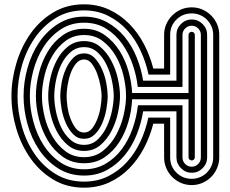

<svg xmlns="http://www.w3.org/2000/svg" viewBox="-20 -728 1063 888"><path d="M369 -453Q347 -453 331.5 -434Q316 -415 306.5 -388.5Q297 -362 292.5 -333Q288 -304 288 -284Q288 -264 292 -235Q296 -206 306 -179.5Q316 -153 331 -134Q346 -115 369 -115Q391 -115 406 -134Q421 -153 431 -179.5Q441 -206 445.5 -235Q450 -264 450 -284Q450 -301 445 -329.5Q440 -358 430 -385.5Q420 -413 405 -433Q390 -453 369 -453ZM369 -481Q398 -481 418.5 -459Q439 -437 452.5 -406Q466 -375 472 -341.5Q478 -308 478 -284Q478 -258 472 -223.5Q466 -189 453 -158.5Q440 -128 419 -107Q398 -86 369 -86Q339 -86 318.5 -107Q298 -128 284.5 -158.5Q271 -189 265 -223Q259 -257 259 -284Q259 -311 265 -345Q271 -379 284.5 -409Q298 -439 318.5 -460Q339 -481 369 -481ZM369 -510Q333 -510 306.5 -487Q280 -464 263.5 -430Q247 -396 239 -356.5Q231 -317 231 -284Q231 -251 239 -211.5Q247 -172 263.5 -138Q280 -104 306.5 -81Q333 -58 369 -58Q406 -58 432 -83Q458 -108 474.5 -144Q491 -180 498.5 -218.5Q506 -257 506 -284Q506 -314 498 -353Q490 -392 473.5 -427Q457 -462 431 -486Q405 -510 369 -510ZM369 -538Q412 -538 443 -512Q474 -486 494.5 -447.5Q515 -409 525 -365Q535 -321 535 -284Q535 -250 525.5 -206Q516 -162 496 -123Q476 -84 444.5 -57Q413 -30 369 -30Q326 -30 294.5 -56Q263 -82 243 -120Q223 -158 213 -202.5Q203 -247 203 -284Q203 -323 213 -367.5Q223 -412 243 -450Q263 -488 294.5 -513Q326 -538 369 -538ZM369 -566Q320 -566 283.5 -539Q247 -512 222.5 -470.5Q198 -429 186 -379Q174 -329 174 -284Q174 -239 186 -189Q198 -139 222 -97.5Q246 -56 282.5 -28.5Q319 -1 369 -1Q420 -1 457 -31Q494 -61 517.5 -104.5Q541 -148 552 -197Q563 -246 563 -284Q563 -327 551.5 -376.5Q540 -426 516 -468Q492 -510 455.5 -538Q419 -566 369 -566ZM739 -567Q739 -593 749 -616Q759 -639 776.5 -656.5Q794 -674 817 -684Q840 -694 867 -694Q893 -694 916 -684Q939 -674 956.5 -656.5Q974 -639 984 -616Q994 -593 994 -567V0Q994 26 984 49.5Q974 73 956.5 90.5Q939 108 916 118Q893 128 867 128Q840 128 817 118Q794 108 776.5 90.5Q759 73 749 49.5Q739 26 739 0V-156H689Q674 -97 646 -43.5Q618 10 577.5 51Q537 92 484.5 116Q432 140 369 140Q288 140 225.5 102Q163 64 120.5 3.5Q78 -57 55.5 -132.5Q33 -208 33 -284Q33 -359 55.5 -435Q78 -511 120.5 -571.5Q163 -632 225.5 -670Q288 -708 369 -708Q432 -708 484.5 -683.5Q537 -659 577.5 -618Q618 -577 646 -523.5Q674 -470 689 -411H739ZM767 -383H667Q655 -440 630 -494Q605 -548 567.5 -589Q530 -630 480 -655Q430 -680 369 -680Q294 -680 236.5 -644Q179 -608 140 -551Q101 -494 81 -423.5Q61 -353 61 -284Q61 -214 81 -143.5Q101 -73 140 -16Q179 41 236.5 76.5Q294 112 369 112Q430 112 479.5 87.5Q529 63 566.5 22Q604 -19 629 -72.5Q654 -126 666 -184H767V0Q767 42 796 70.5Q825 99 867 99Q887 99 905 91.5Q923 84 936.5 70.5Q950 57 958 39Q966 21 966 0V-567Q966 -588 958 -606Q950 -624 936.5 -637.5Q923 -651 905 -658.5Q887 -666 867 -666Q825 -666 796 -637.5Q767 -609 767 -567ZM796 -567Q796 -596 817 -617Q838 -638 867 -638Q896 -638 917 -617Q938 -596 938 -567V0Q938 29 917 50Q896 71 867 71Q838 71 817 50Q796 29 796 0V-213H642Q633 -157 611.5 -103.5Q590 -50 555.5 -8.5Q521 33 474.5 58.5Q428 84 369 84Q301 84 248.5 50.5Q196 17 160.5 -36Q125 -89 107 -154.5Q89 -220 89 -284Q89 -348 107 -413Q125 -478 160.5 -531Q196 -584 248.5 -617.5Q301 -651 369 -651Q428 -651 474.5 -625.5Q521 -600 555.5 -558.5Q590 -517 611.5 -464Q633 -411 642 -355H796ZM824 -326H617Q612 -376 594 -428.5Q576 -481 545.5 -524.5Q515 -568 471 -595.5Q427 -623 369 -623Q307 -623 260 -591.5Q213 -560 181.5 -511Q150 -462 134 -401.5Q118 -341 118 -284Q118 -227 134 -166.5Q150 -106 181.5 -57Q213 -8 260 23.5Q307 55 369 55Q425 55 469 29Q513 3 544 -39Q575 -81 593.5 -134Q612 -187 618 -241H824V0Q824 18 836.5 30.5Q849 43 867 43Q884 43 896.5 30.5Q909 18 909 0V-567Q909 -584 896.5 -596.5Q884 -609 867 -609Q849 -609 836.5 -596.5Q824 -584 824 -567ZM852 -567Q852 -573 856.5 -577Q861 -581 867 -581Q872 -581 876.5 -577Q881 -573 881 -567V0Q881 6 876.5 10Q872 14 867 14Q861 14 856.5 10Q852 6 852 0V-269H591Q589 -218 574 -165.5Q559 -113 531.5 -70.5Q504 -28 463.5 -0.5Q423 27 369 27Q313 27 271 -2.5Q229 -32 201.5 -77.5Q174 -123 160 -178Q146 -233 146 -284Q146 -335 160 -390Q174 -445 201.5 -490.5Q229 -536 271 -565.5Q313 -595 369 -595Q424 -595 465 -565.5Q506 -536 533.5 -492Q561 -448 575 -396Q589 -344 591 -298H852Z"/></svg>

Font: Zschusch
Style: Regular
Weight: 400
Designer: Peter Wiegel
Foundry: Peter Wiegel